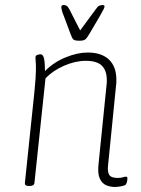

<svg xmlns="http://www.w3.org/2000/svg" viewBox="-20 -738 561 764"><path d="M437 6Q420 6 403.5 -0.5Q387 -7 377.5 -26.5Q368 -46 372 -84L404 -400Q405 -405 405 -410Q405 -415 405 -419Q405 -457 385.5 -476.5Q366 -496 321 -496Q280 -496 235 -476.5Q190 -457 161 -426L117 -10Q116 2 98 2H94Q78 2 79 -10L117 -373Q120 -402 121.5 -425.5Q123 -449 123 -461Q123 -482 122 -494Q121 -506 121 -509Q121 -517 128.5 -519.5Q136 -522 141 -522Q152 -522 155.5 -503.5Q159 -485 159 -455Q193 -490 240.5 -509.5Q288 -529 329 -529Q384 -529 413.5 -501Q443 -473 443 -421Q443 -416 443 -410.5Q443 -405 442 -400L410 -80Q407 -55 414.5 -42.5Q422 -30 448 -30Q462 -30 469 -32.5Q476 -35 482 -35Q487 -35 487 -28Q487 -21 485 -13.5Q483 -6 480 -3Q475 1 461 3.5Q447 6 437 6ZM388 -718Q396 -718 396 -712Q396 -708 390.5 -698Q385 -688 379 -677L335 -602Q325 -585 318.5 -580.5Q312 -576 296 -576Q278 -576 272.5 -580.5Q267 -585 261 -602L233 -677Q229 -686 226.5 -695.5Q224 -705 224 -710Q224 -718 234 -718Q240 -718 245 -715Q250 -712 256 -701L299 -617L361 -701Q368 -712 374.5 -715Q381 -718 388 -718Z"/></svg>

Font: Asap Semi Condensed Semi Condensed Thin
Style: Italic
Weight: 100
Width: 4
Italic angle: -6°
Designer: Pablo Cosgaya
Foundry: Omnibus-Type
Version: Version 3.001; ttfautohint (v1.8.4.7-5d5b)